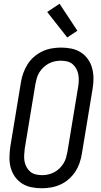

<svg xmlns="http://www.w3.org/2000/svg" viewBox="-20 -997 540 1025"><path d="M203 8Q175 8 147.5 2.5Q120 -3 97.5 -17.5Q75 -32 59.5 -54Q44 -76 37 -102.5Q30 -129 30.5 -157.5Q31 -186 35 -214L92 -559Q96 -584 105 -608.5Q114 -633 128 -655Q142 -677 162.5 -694.5Q183 -712 206.5 -723Q230 -734 255.5 -738.5Q281 -743 306 -743Q334 -743 361.5 -737.5Q389 -732 411.5 -717.5Q434 -703 449.5 -681Q465 -659 472 -632.5Q479 -606 479 -577.5Q479 -549 474 -521L417 -176Q413 -151 404.5 -126.5Q396 -102 381.5 -80Q367 -58 347 -40.5Q327 -23 303 -12Q279 -1 253.5 3.5Q228 8 203 8ZM204 -62Q221 -62 237 -65.5Q253 -69 268.5 -77Q284 -85 297 -97.5Q310 -110 319 -124.5Q328 -139 332.5 -155Q337 -171 340 -187L397 -532Q400 -549 400.5 -566.5Q401 -584 398 -600Q395 -616 387 -630.5Q379 -645 367 -655Q355 -665 338.5 -669Q322 -673 305 -673Q288 -673 272 -669.5Q256 -666 240.5 -658Q225 -650 212 -637.5Q199 -625 190 -610.5Q181 -596 176.5 -580Q172 -564 169 -548L112 -203Q110 -186 109 -168.5Q108 -151 111 -135Q114 -119 122 -104.5Q130 -90 142 -80Q154 -70 170.5 -66Q187 -62 204 -62ZM339 -797 232 -933 298 -977 393 -833Z"/></svg>

Font: Iosevka SS18
Style: Italic
Weight: 400
Italic angle: -9°
Monospace: yes
Designer: Belleve Invis
Foundry: Belleve Invis
Version: Version 25.1.1; ttfautohint (v1.8.4)